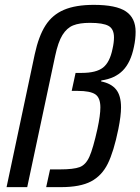

<svg xmlns="http://www.w3.org/2000/svg" viewBox="-20 -770 578 790"><path d="M366 -750Q458 -750 498 -723Q538 -696 538 -639Q538 -609 531 -577Q518 -513 485.5 -480Q453 -447 397 -439L396 -435Q437 -427 457.5 -402Q478 -377 478 -328Q478 -294 467 -239Q448 -146 423.5 -96.5Q399 -47 354.5 -23.5Q310 0 230 0H170L186 -73H226Q283 -73 308 -82.5Q333 -92 348 -125.5Q363 -159 381 -240Q393 -296 393 -328Q393 -368 372 -382Q351 -396 300 -396H275L291 -470H316Q376 -470 404 -492Q432 -514 443 -569Q449 -595 449 -616Q449 -651 426.5 -663.5Q404 -676 350 -676Q307 -676 281 -665.5Q255 -655 237 -626Q219 -597 207 -540L92 0H7L123 -547Q139 -621 167 -665Q195 -709 243 -729.5Q291 -750 366 -750Z"/></svg>

Font: Saira Semi Condensed
Style: Italic
Weight: 400
Width: 4
Italic angle: -12°
Designer: Hector Gatti with collaboration of the Omnibus-Type team
Foundry: Omnibus-Type
Version: Version 1.001; ttfautohint (v1.8)